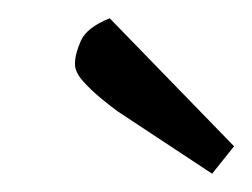

<svg xmlns="http://www.w3.org/2000/svg" viewBox="-20 -751 276 210"><path d="M212 -561 109 -629Q102 -634 91 -643Q80 -652 71 -662Q62 -672 62 -681Q62 -692 68.5 -706.5Q75 -721 100 -731L236 -591Z"/></svg>

Font: Faustina Light Light
Style: Italic
Weight: 300
Italic angle: -8°
Version: Version 1.200